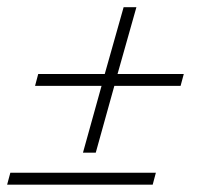

<svg xmlns="http://www.w3.org/2000/svg" viewBox="-40 -436 584 533"><path d="M-20.2 76.6 -11.3 43.5H392.7L383.9 76.6ZM190.3 -12.1 241.9 -197.6H57.3L66.1 -230.6H250.8L303.2 -416.1H338.7L286.3 -230.6H470.2L461.3 -197.6H277.4L225.8 -12.1Z"/></svg>

Font: Playfair 5pt SemiExpanded Light Light
Style: Italic
Weight: 300
Italic angle: -15.6°
Version: Version 2.203